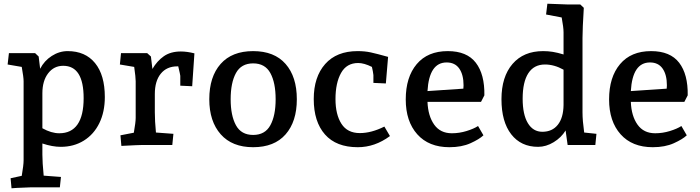

<svg xmlns="http://www.w3.org/2000/svg" viewBox="-20 -780 3765 1033"><path d="M37 179 97 166Q107 108 107 82V-343Q107 -364 97 -420L21 -433L28 -494H169L188 -476L196 -410Q218 -453 258.5 -479Q299 -505 344 -505Q439 -505 491.5 -440.5Q544 -376 544 -258Q544 -178 514.5 -117.5Q485 -57 431 -23.5Q377 10 307 10Q262 10 208 -8V52Q208 93 215 165L308 172L302 228H143L70 231Q50 233 42 233ZM299 -63Q364 -63 397 -110.5Q430 -158 430 -252Q430 -426 320 -426Q270 -426 239 -385.5Q208 -345 208 -278V-90Q256 -63 299 -63Z M628 -52 700 -66Q710 -122 710 -146V-343Q710 -364 702 -420L625 -433L631 -494H772L792 -476L800 -409Q825 -452 861.5 -477.5Q898 -503 953 -503Q986 -503 1026 -493L1014 -316L950 -319V-372Q950 -377 939 -423H934Q877 -423 845 -383.5Q813 -344 813 -274V-176Q813 -129 819 -67L913 -60L907 0H747Q728 0 633 5Z M1106 -246Q1106 -367 1167 -436Q1228 -505 1342 -505Q1456 -505 1516.5 -436Q1577 -367 1577 -246Q1577 -126 1516.5 -57Q1456 12 1342 12Q1229 12 1167.5 -57.5Q1106 -127 1106 -246ZM1463 -246Q1463 -335 1434.5 -387Q1406 -439 1342 -439Q1278 -439 1249.5 -387Q1221 -335 1221 -246Q1221 -158 1249.5 -106Q1278 -54 1342 -54Q1406 -54 1434.5 -106Q1463 -158 1463 -246Z M1668 -247Q1668 -366 1729.5 -435.5Q1791 -505 1904 -505Q1943 -505 1975 -498Q2007 -491 2068 -474L2056 -331L1989 -334V-376Q1987 -395 1981 -420Q1939 -441 1907 -441Q1845 -441 1815 -387.5Q1785 -334 1785 -247Q1785 -164 1817 -114Q1849 -64 1916 -64Q1978 -64 2048 -99L2078 -48Q1997 12 1905 12Q1789 12 1728.5 -56.5Q1668 -125 1668 -247Z M2163 -245Q2163 -365 2222 -435Q2281 -505 2389 -505Q2492 -505 2540 -442.5Q2588 -380 2586 -267L2568 -232H2280Q2283 -156 2316 -109.5Q2349 -63 2411 -63Q2451 -63 2490 -75Q2529 -87 2552 -102L2581 -52Q2559 -31 2511.5 -9.5Q2464 12 2398 12Q2287 12 2225 -57.5Q2163 -127 2163 -245ZM2473 -303Q2474 -309 2474 -321Q2474 -378 2451 -411Q2428 -444 2383 -444Q2289 -444 2280 -290Z M2678 -246Q2678 -367 2737.5 -436Q2797 -505 2902 -505Q2929 -505 2954 -501Q2979 -497 3012 -487V-606Q3012 -632 3002 -686L2918 -702L2925 -760L3033 -756H3102L3121 -738Q3114 -624 3114 -576V-175Q3114 -132 3123 -67L3189 -60L3183 0H3034L3023 -78Q3000 -40 2959 -15Q2918 10 2875 10Q2783 10 2730.5 -57.5Q2678 -125 2678 -246ZM2898 -71Q2951 -71 2981 -108.5Q3011 -146 3012 -215V-405Q2962 -433 2912 -433Q2853 -433 2822.5 -386Q2792 -339 2792 -249Q2792 -164 2820 -117.5Q2848 -71 2898 -71Z M3257 -245Q3257 -365 3316 -435Q3375 -505 3483 -505Q3586 -505 3634 -442.5Q3682 -380 3680 -267L3662 -232H3374Q3377 -156 3410 -109.5Q3443 -63 3505 -63Q3545 -63 3584 -75Q3623 -87 3646 -102L3675 -52Q3653 -31 3605.5 -9.5Q3558 12 3492 12Q3381 12 3319 -57.5Q3257 -127 3257 -245ZM3567 -303Q3568 -309 3568 -321Q3568 -378 3545 -411Q3522 -444 3477 -444Q3383 -444 3374 -290Z"/></svg>

Font: Andada Pro SemiBold
Style: Regular
Weight: 600
Designer: Carolina Giovagnoli
Foundry: Huerta Tipografica
Version: Version 3.005